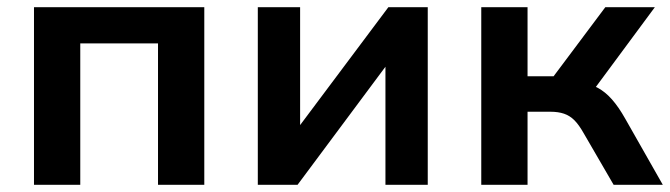

<svg xmlns="http://www.w3.org/2000/svg" viewBox="-20 -511 1853 531"><path d="M74 0V-491H545V0H417V-391H202V0Z M693 0V-491H810V-137H789L1054 -491H1163V0H1046V-356H1068L803 0Z M1311 0V-491H1439V-300H1511L1654 -491H1791L1609 -245L1584 -283Q1611 -280 1632.5 -268.5Q1654 -257 1672.5 -236Q1691 -215 1709 -183L1813 0H1677L1594 -143Q1581 -166 1568.5 -178.5Q1556 -191 1540 -196.5Q1524 -202 1502 -202H1439V0Z"/></svg>

Font: Nunito Sans 11pt
Style: Bold
Weight: 700
Version: Version 3.101;gftools[0.9.27]